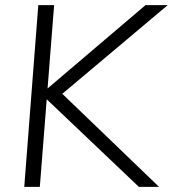

<svg xmlns="http://www.w3.org/2000/svg" viewBox="-20 -732 677 752"><path d="M524 0 141 -364 550 -712H637L196 -341L206 -382L603 0ZM75 0 130 -712H192L136 0Z"/></svg>

Font: Muli Light
Style: Italic
Weight: 300
Italic angle: -4.541°
Designer: Vernon Adams
Foundry: Vernon Adams
Version: Version 2.100; ttfautohint (v1.8.1.43-b0c9)